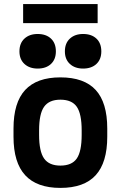

<svg xmlns="http://www.w3.org/2000/svg" viewBox="-20 -908 590 938"><path d="M275 10Q160 10 103 -52Q46 -114 46 -240V-280Q46 -407 103 -468.5Q160 -530 275 -530Q391 -530 447.5 -468.5Q504 -407 504 -280V-240Q504 -114 447.5 -52Q391 10 275 10ZM275 -99Q331 -99 355 -133.5Q379 -168 379 -249V-271Q379 -352 355 -386.5Q331 -421 275 -421Q220 -421 195.5 -386.5Q171 -352 171 -271V-249Q171 -168 195.5 -133.5Q220 -99 275 -99ZM164 -573Q124 -573 99.5 -595.5Q75 -618 75 -657Q75 -697 99.5 -719.5Q124 -742 164 -742Q205 -742 229 -719.5Q253 -697 253 -657Q253 -618 229 -595.5Q205 -573 164 -573ZM386 -573Q346 -573 321.5 -595.5Q297 -618 297 -657Q297 -697 321.5 -719.5Q346 -742 386 -742Q427 -742 451 -719.5Q475 -697 475 -657Q475 -618 451 -595.5Q427 -573 386 -573ZM93 -795V-888H457V-795Z"/></svg>

Font: M PLUS Code Latin SemiExpanded SemiBold
Style: Regular
Weight: 600
Width: 6
Designer: Coji Morishita
Foundry: UNDERFOREST DESIGN
Version: Version 1.002; ttfautohint (v1.8.3)